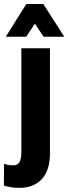

<svg xmlns="http://www.w3.org/2000/svg" viewBox="-62 -725 341 957"><path d="M-42.5 200.2Q-31.2 204.1 -10 207.8Q11.2 211.4 33.7 211.4Q106 211.4 146.5 167.5Q187 123.5 187 39.6V-484.4H44.4V31.2Q44.4 69.8 34.4 84.5Q24.4 99.1 5.9 99.1Q-9.3 99.1 -21.5 96.9Q-33.7 94.7 -42 91.3ZM153.8 -705.1H69.3L-33.2 -542H68.8L111.8 -606.9L155.3 -542H258.3Z"/></svg>

Font: Roboto Flex
Style: wght 700 wdth 25 opsz 34 GRAD 0.00 slnt 0.00 XTRA 468 XOPQ 96 YOPQ 79 YTLC 514 YTUC 712 YTAS 750 YTDE -203.00 YTFI 738
Weight: 700
Width: 1
Designer: Berlow after Robertson
Foundry: Google
Version: Version 3.100